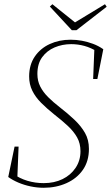

<svg xmlns="http://www.w3.org/2000/svg" viewBox="-20 -875 525 909"><path d="M19 -37 49 -181H68L62 -31L41 -53Q73 -30 110 -19Q147 -8 187 -8Q237 -8 276 -27Q315 -46 338 -80.5Q361 -115 361 -159Q361 -196 345 -224.5Q329 -253 301 -279Q273 -305 237 -333Q202 -361 175 -388Q148 -415 133 -445.5Q118 -476 118 -513Q118 -568 144.5 -607Q171 -646 215.5 -666.5Q260 -687 314 -687Q342 -687 368.5 -682Q395 -677 420.5 -667.5Q446 -658 469 -642L441 -501H421L427 -650L441 -630Q411 -649 380 -657.5Q349 -666 317 -666Q275 -666 238.5 -650.5Q202 -635 179.5 -604Q157 -573 157 -525Q157 -492 170.5 -465.5Q184 -439 207.5 -415.5Q231 -392 262 -368Q302 -337 333 -307.5Q364 -278 382.5 -245.5Q401 -213 401 -170Q401 -112 372.5 -71Q344 -30 295 -8Q246 14 187 14Q156 14 125 7.5Q94 1 67 -10.5Q40 -22 19 -37ZM228 -855 345 -761H322L477 -855L485 -843L342 -732H320L216 -844Z"/></svg>

Font: Source Serif 4 48pt Light
Style: Italic
Weight: 300
Italic angle: -12°
Designer: Frank Grießhammer
Foundry: Adobe Systems Incorporated
Version: Version 4.004;hotconv 1.0.116;makeotfexe 2.5.65601